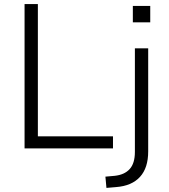

<svg xmlns="http://www.w3.org/2000/svg" viewBox="-20 -725 826 938"><path d="M100 0V-705H165V-59H532V0ZM629 -616V-696H714V-616ZM500 193 495 138 540 134Q588 129 613.5 101Q639 73 639 17V-489H704V14Q704 55 694 86Q684 117 664 139Q644 161 615 173.5Q586 186 547 189Z"/></svg>

Font: Nunito Sans 10pt Light
Style: Regular
Weight: 300
Designer: Vernon Adams
Foundry: Vernon Adams
Version: Version 3.101;gftools[0.9.27]